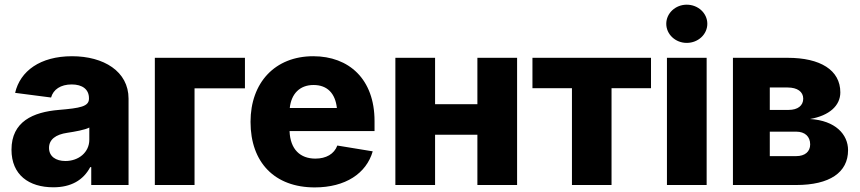

<svg xmlns="http://www.w3.org/2000/svg" viewBox="-20 -794 3691 824"><path d="M209 9.8C284.7 9.8 337.4 -20.5 367.2 -76.7H371.6V0H531.7V-370.6C531.7 -487.8 424.8 -552.7 289.1 -552.7C152.3 -552.7 66.4 -488.8 44.9 -395.5L199.2 -375.5C208.5 -409.7 240.2 -431.6 287.6 -431.6C334 -431.6 361.8 -410.2 361.8 -372.6V-370.6C361.8 -336.9 324.7 -330.1 232.4 -322.3C122.1 -313 29.3 -272.5 29.3 -151.4C29.3 -43.5 104 9.8 209 9.8ZM260.7 -103C219.7 -103 190.4 -122.6 190.4 -159.2C190.4 -195.3 218.8 -216.8 269 -224.1C300.8 -229 343.8 -236.3 363.3 -246.6V-194.3C363.3 -140.6 317.9 -103 260.7 -103Z M1031.2 -545.9H644.5V0H814.9V-415H1031.2Z M1330.6 10.3C1462.9 10.3 1552.2 -49.8 1579.6 -144.5L1427.7 -169.4C1414.1 -132.8 1379.4 -113.3 1333.5 -113.3C1269 -113.3 1225.6 -152.3 1222.7 -231.4H1587.4V-274.4C1587.4 -454.6 1477.5 -552.7 1324.2 -552.7C1160.2 -552.7 1055.2 -439.5 1055.2 -271C1055.2 -96.2 1159.2 10.3 1330.6 10.3ZM1223.6 -330.6C1230 -390.6 1265.6 -429.2 1325.7 -429.2C1385.3 -429.2 1418.9 -392.6 1425.8 -330.6Z M1847.2 -545.9H1676.8V0H1847.2V-215.8H2028.8V0H2199.2V-545.9H2028.8V-346.7H1847.2Z M2434.6 0H2604.5V-415.5H2773.9V-545.9H2265.1V-415.5H2434.6Z M2842.3 0H3012.7V-545.9H2842.3ZM2927.2 -609.9C2976.1 -609.9 3015.6 -646.5 3015.6 -691.9C3015.6 -737.3 2976.1 -773.9 2927.2 -773.9C2878.9 -773.9 2839.4 -737.3 2839.4 -691.9C2839.4 -646.5 2878.9 -609.9 2927.2 -609.9Z M3125.5 0H3397C3540.5 0 3619.6 -53.7 3619.6 -149.4C3619.6 -217.3 3564.9 -276.9 3456.1 -283.2C3539.6 -297.9 3586.4 -340.8 3586.4 -397.5C3586.4 -493.7 3500 -545.9 3360.4 -545.9H3125.5ZM3283.7 -124V-229H3397C3434.6 -229 3457 -208 3457 -174.3C3457 -143.1 3434.6 -124 3397 -124ZM3283.7 -322.3V-418.5H3360.4C3401.9 -418.5 3427.2 -400.4 3427.2 -370.6C3427.2 -340.8 3403.8 -322.3 3364.7 -322.3Z"/></svg>

Font: Inter ExtraBold
Style: Regular
Weight: 800
Designer: Rasmus Andersson
Foundry: rsms
Version: Version 4.001;git-9221beed3